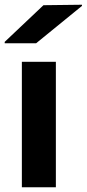

<svg xmlns="http://www.w3.org/2000/svg" viewBox="-31 -788 365 808"><path d="M204.1 -527.8V0H61V-527.8ZM-11.2 -606V-611.8L151.9 -766.1L314 -768.1V-763.2L121.1 -606Z"/></svg>

Font: Nacelle Bold
Style: Regular
Weight: 700
Designer: Sora Sagano
Foundry: Sora Sagano
Version: Version 1.000;FEAKit 1.0